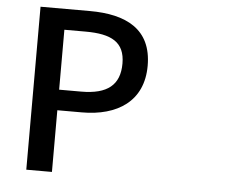

<svg xmlns="http://www.w3.org/2000/svg" viewBox="-52 -779 1104 865"><g transform="rotate(5 500.0 -346.5)"><path d="M320 -715H97V22H213V-257H324C484 -257 601 -331 601 -492C601 -658 484 -715 320 -715ZM213 -350V-621H309C426 -621 487 -589 487 -492C487 -395 431 -350 313 -350Z"/></g></svg>

Font: コーポレート・ロゴ ver3 Medium
Style: Regular
Weight: 500
Designer: [KANA_main] LOGOTYPE.JP [Source Han Sans] Ryoko NISHIZUKA 西塚涼子 (kana, bopomofo & ideographs); Paul D. Hunt (Latin, Greek
Version: Version 12.001;FEAKit 1.0